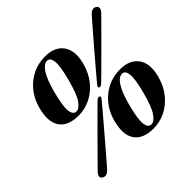

<svg xmlns="http://www.w3.org/2000/svg" viewBox="-177 -895 1092 1092"><g transform="rotate(-45 368.5 -349.5)"><path d="M323.5 -713Q400 -713 435 -664Q470 -615 447 -529.5Q430.5 -468 395.8 -425.8Q361 -383.5 315.5 -361.5Q270 -339.5 220.5 -339.5Q136 -339.5 102.2 -388.5Q68.5 -437.5 93.5 -530Q116 -612.5 178 -662.8Q240 -713 323.5 -713ZM322.5 -523.5Q346.5 -614 342 -650.8Q337.5 -687.5 313.5 -687.5Q287 -687.5 262.8 -650.2Q238.5 -613 217.5 -535Q192.5 -440 197.5 -402.5Q202.5 -365 228.5 -365Q250 -365 274 -398Q298 -431 322.5 -523.5ZM438.5 -377.5Q424.5 -364.5 416 -370.5Q407 -376 419 -390Q428 -401.5 449 -426.2Q470 -451 497.8 -483.5Q525.5 -516 554.8 -550.2Q584 -584.5 610.5 -615Q637 -645.5 655.2 -666.5Q673.5 -687.5 678.5 -693Q705 -721.5 728 -705.5Q738.5 -698 737.2 -686.5Q736 -675 724 -662.5Q719 -657 699.2 -637Q679.5 -617 650.8 -588.2Q622 -559.5 589.8 -527.2Q557.5 -495 527 -464.5Q496.5 -434 473 -410.8Q449.5 -387.5 438.5 -377.5ZM357.5 -325Q371.5 -338.5 381 -332.5Q390 -326.5 377 -312Q368 -301 347 -276Q326 -251 298.2 -218.5Q270.5 -186 241 -151.5Q211.5 -117 185 -86.2Q158.5 -55.5 140 -34Q121.5 -12.5 116 -7Q90.5 20.5 67 5Q44.5 -9.5 72 -38.5Q77 -44 97 -64.2Q117 -84.5 145.8 -113.5Q174.5 -142.5 206.8 -175Q239 -207.5 269.5 -238Q300 -268.5 323.5 -291.8Q347 -315 357.5 -325ZM573 -359.5Q649.5 -359.5 684.5 -310.5Q719.5 -261.5 696.5 -176Q680 -114.5 645.2 -72.2Q610.5 -30 565 -8Q519.5 14 470 14Q385.5 14 351.8 -35Q318 -84 343 -176.5Q365.5 -259 427.5 -309.2Q489.5 -359.5 573 -359.5ZM572 -170Q596 -260.5 591.5 -297.2Q587 -334 563 -334Q536.5 -334 512.2 -296.8Q488 -259.5 467 -181.5Q442 -86.5 447 -49Q452 -11.5 478 -11.5Q499.5 -11.5 523.5 -44.5Q547.5 -77.5 572 -170Z"/></g></svg>

Font: Fraunces 72pt S000
Style: Bold Italic
Weight: 700
Italic angle: -16°
Version: Version 1.000; ttfautohint (v1.8.3)